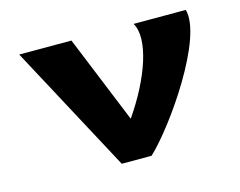

<svg xmlns="http://www.w3.org/2000/svg" viewBox="-78 -629 932 746"><g transform="rotate(-15 388.5 -256.5)"><path d="M261.6 -513H51.6L326.6 0H446.6C545 -91.8 756.2 -394.7 721.6 -513H511.6C552.4 -445 499.9 -295.8 405.6 -160Z"/></g></svg>

Font: Sztylet
Style: Bd
Weight: 700
Foundry: Cannot Into Space Fonts, PlusOne Fonts
Version: Version 0.12